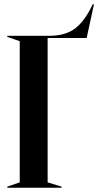

<svg xmlns="http://www.w3.org/2000/svg" viewBox="-20 -675 458 895"><path d="M14 195 72 175V-483L14 -503V-508H208Q286 -508 331.5 -543.5Q377 -579 412 -655H418L384 -498H202V175L267 195V200H14Z"/></svg>

Font: Nyght Serif Medium
Style: Regular
Weight: 500
Designer: Maksym Kobuzan
Version: Version 0.410